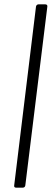

<svg xmlns="http://www.w3.org/2000/svg" viewBox="-20 -780 237 880"><path d="M53 80H85C91 80 95 76 96 70L197 -750C198 -756 194 -760 188 -760H156C151 -760 146 -756 145 -750L45 70C44 76 47 80 53 80Z"/></svg>

Font: Barlow Semi Condensed Light
Style: Italic
Weight: 300
Width: 4
Italic angle: -7°
Designer: Jeremy Tribby
Foundry: Tribby Type
Version: Version 1.422;hotconv 1.0.109;makeotfexe 2.5.65596